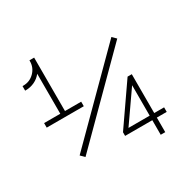

<svg xmlns="http://www.w3.org/2000/svg" viewBox="-152 -862 1043 1027"><g transform="rotate(-30 370.0 -348.0)"><path d="M279 -366V-338H50V-366H150V-613Q133 -591 107.5 -579Q82 -567 54 -567H49V-595H54Q94 -595 122 -623Q150 -651 150 -691V-696H179V-366ZM615 -562 151 -98 128 -121 592 -585ZM587 -118H648V-90H587V0H559V-90H391V-113L392 -114L561 -358H587ZM428 -118H559V-306Z"/></g></svg>

Font: M Major Mono Display
Style: Regular
Weight: 400
Designer: Emre Parlak
Foundry: Emre Parlak
Version: Version 2.000; ttfautohint (v1.8) -l 8 -r 50 -G 200 -x 14 -D